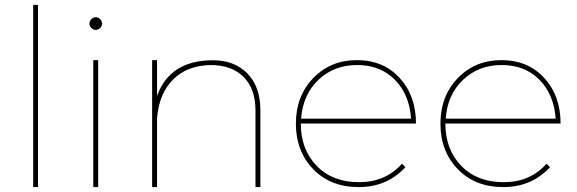

<svg xmlns="http://www.w3.org/2000/svg" viewBox="-20 -762 2351 782"><path d="M134.8 0H115.2V-742.2H134.8Z M379.9 0H359.9V-517.1H379.9ZM387.7 -684.1Q395.5 -675.8 396 -666Q396 -656.2 388.2 -648.4Q379.9 -640.6 370.1 -640.1Q360.4 -640.1 352.1 -647.9Q344.2 -656.2 344.2 -666Q344.2 -675.8 352.1 -684.1Q360.4 -691.9 370.1 -691.9Q379.9 -691.9 387.7 -684.1Z M1040.5 -313V0H1020.5V-313Q1020.5 -399.9 972.2 -448.5Q923.8 -497.1 837.9 -497.1Q741.7 -495.1 684.8 -438Q627.9 -380.9 619.6 -280.8V0H599.6V-517.1H619.6V-371.1Q671.4 -515.6 845.2 -516.6Q934.1 -517.1 987.3 -463.1Q1040.5 -409.2 1040.5 -313Z M1206.5 -278.8H1654.3Q1647.5 -377 1588.4 -437Q1529.3 -497.1 1434.6 -497.1Q1339.8 -497.1 1276.6 -436.5Q1213.4 -376 1206.5 -278.8ZM1617.2 -95.2 1631.3 -81.1Q1556.2 0 1441.2 0Q1326.2 0 1255.6 -73Q1185.1 -146 1185.1 -258.3Q1185.1 -370.6 1255.6 -443.8Q1326.2 -517.1 1433.6 -517.1Q1541 -517.1 1607.7 -444.6Q1674.3 -372.1 1674.3 -258.8H1205.1Q1205.1 -153.8 1269.5 -86.9Q1334 -20 1442.1 -20Q1550.3 -20 1617.2 -95.2Z M1795.4 -278.8H2243.2Q2236.3 -377 2177.2 -437Q2118.2 -497.1 2023.4 -497.1Q1928.7 -497.1 1865.5 -436.5Q1802.2 -376 1795.4 -278.8ZM2206.1 -95.2 2220.2 -81.1Q2145 0 2030 0Q1915 0 1844.5 -73Q1773.9 -146 1773.9 -258.3Q1773.9 -370.6 1844.5 -443.8Q1915 -517.1 2022.5 -517.1Q2129.9 -517.1 2196.5 -444.6Q2263.2 -372.1 2263.2 -258.8H1793.9Q1793.9 -153.8 1858.4 -86.9Q1922.9 -20 2031 -20Q2139.2 -20 2206.1 -95.2Z"/></svg>

Font: Montserrat-Hairline
Style: Regular
Weight: 250
Designer: Julieta Ulanovsky
Foundry: Julieta Ulanovsky
Version: Version 1.000;PS 002.000;hotconv 1.0.70;makeotf.lib2.5.58329